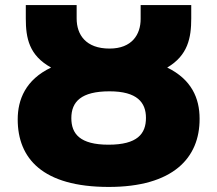

<svg xmlns="http://www.w3.org/2000/svg" viewBox="-20 -729 859 759"><path d="M410 10C663 10 770 -104 769 -260C769 -341 737 -415 641 -462C723 -510 736 -580 736 -656V-709H536V-654C536 -593 502 -537 413 -537C319 -537 283 -592 283 -656V-709H82V-656C82 -578 95 -510 182 -462C81 -414 50 -335 50 -257C50 -103 148 10 410 10ZM409 -157C296 -157 262 -200 262 -262C262 -327 301 -368 413 -368C522 -368 557 -324 557 -263C557 -200 523 -157 409 -157Z"/></svg>

Font: Noto Sans UI Black
Style: Regular
Weight: 900
Designer: Monotype Design Team
Foundry: Monotype Imaging Inc.
Version: Version 1.901